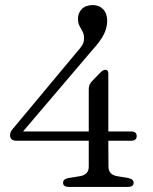

<svg xmlns="http://www.w3.org/2000/svg" viewBox="-20 -735 602 755"><path d="M329 -383.5Q329 -394.5 332.2 -401.8Q335.5 -409 341 -415L375.5 -450.5Q385 -460.5 394.5 -460.5Q406 -460.5 406 -445.5V-218H496Q517.5 -218 517.5 -200Q517.5 -181.5 495.5 -181.5H406L406.5 -80Q406.5 -47.5 442 -42L484 -35Q505.5 -30.5 505.5 -16.5Q505.5 0 483 0H250.5Q228 0 228 -16.5Q228 -31 249.5 -35L293.5 -42Q329 -47.5 329 -79.5V-181.5H46.5Q19.5 -181.5 19.5 -203.5Q19.5 -210.5 23 -217.8Q26.5 -225 36.5 -235.5L284 -532.5Q297 -547 303.8 -558.2Q310.5 -569.5 310.5 -584.5Q310.5 -600 304.5 -611Q298.5 -622 292.5 -633.5Q286.5 -645 286.5 -661Q286.5 -684 301.8 -699.5Q317 -715 345.5 -715Q370 -715 385.8 -698.5Q401.5 -682 401.5 -653Q401.5 -626 388.2 -599.5Q375 -573 339.5 -534L70.5 -218H329Z"/></svg>

Font: Fraunces 9pt Soft Light
Style: Regular
Weight: 300
Version: Version 1.000;[0bf87f6ff]